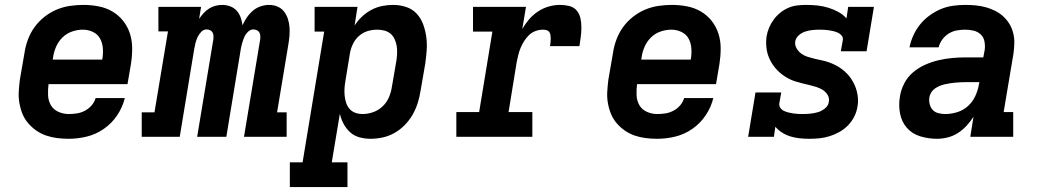

<svg xmlns="http://www.w3.org/2000/svg" viewBox="-20 -558 4240 783"><path d="M260 8Q236 8 212.5 5Q189 2 167.5 -5.5Q146 -13 127.5 -26Q109 -39 94.5 -56Q80 -73 71.5 -94Q63 -115 59 -138Q55 -161 56.5 -185Q58 -209 61 -233L80 -343Q84 -370 94 -397Q104 -424 121 -447.5Q138 -471 161.5 -489.5Q185 -508 211.5 -519Q238 -530 265.5 -534Q293 -538 320 -538Q352 -538 382.5 -532Q413 -526 438.5 -511Q464 -496 482.5 -472.5Q501 -449 510 -420.5Q519 -392 519 -360.5Q519 -329 514 -297L500 -215H178Q175 -192 176 -169.5Q177 -147 187.5 -129Q198 -111 218 -102Q238 -93 260 -93Q277 -93 293.5 -95.5Q310 -98 325.5 -106Q341 -114 353 -127.5Q365 -141 370 -158H489Q480 -121 458 -88Q436 -55 403.5 -32.5Q371 -10 334 -1Q297 8 260 8ZM195 -315H397Q401 -338 399.5 -360Q398 -382 388.5 -400Q379 -418 359.5 -427.5Q340 -437 318 -437Q296 -437 274 -429.5Q252 -422 235.5 -406Q219 -390 209.5 -369Q200 -348 197 -327Z M558 0V-100H610L665 -430H626V-530H800L792 -481Q800 -493 810 -504Q820 -515 832.5 -523Q845 -531 859 -534.5Q873 -538 886 -538Q903 -538 919 -532Q935 -526 945.5 -514Q956 -502 961.5 -486.5Q967 -471 969 -455Q976 -471 986.5 -486.5Q997 -502 1011 -514Q1025 -526 1042.5 -532Q1060 -538 1077 -538Q1095 -538 1111 -531.5Q1127 -525 1137.5 -512Q1148 -499 1153.5 -482.5Q1159 -466 1160.5 -448.5Q1162 -431 1160.5 -413Q1159 -395 1156 -377L1110 -100H1149V0H975L1041 -397Q1042 -405 1041.5 -412.5Q1041 -420 1037.5 -426Q1034 -432 1027 -435Q1020 -438 1013 -438Q1001 -438 991 -428Q981 -418 976 -406Q971 -394 967.5 -382Q964 -370 962 -358L903 0H784L850 -397Q851 -405 850.5 -412.5Q850 -420 846.5 -426Q843 -432 836.5 -435Q830 -438 822 -438Q810 -438 800.5 -428Q791 -418 785.5 -406Q780 -394 777 -382Q774 -370 772 -358L713 0Z M1162 205V104H1214L1302 -429H1263V-530H1438L1426 -454Q1439 -474 1456.5 -490.5Q1474 -507 1495 -518Q1516 -529 1538.5 -533.5Q1561 -538 1583 -538Q1611 -538 1636.5 -529.5Q1662 -521 1679.5 -502Q1697 -483 1706 -458Q1715 -433 1718.5 -406.5Q1722 -380 1720 -352.5Q1718 -325 1714 -297L1695 -187Q1691 -162 1683.5 -138Q1676 -114 1663 -91Q1650 -68 1631 -48.5Q1612 -29 1589 -16Q1566 -3 1541 2.5Q1516 8 1491 8Q1468 8 1446 2Q1424 -4 1408 -18.5Q1392 -33 1381.5 -52.5Q1371 -72 1366 -94L1333 104H1397V205ZM1459 -93Q1480 -93 1501.5 -100.5Q1523 -108 1540 -124Q1557 -140 1566 -161Q1575 -182 1578 -203L1597 -313Q1599 -328 1599.5 -343Q1600 -358 1597.5 -372Q1595 -386 1589 -399Q1583 -412 1572 -421Q1561 -430 1547 -433.5Q1533 -437 1518 -437Q1498 -437 1478.5 -431Q1459 -425 1443.5 -411Q1428 -397 1419 -378Q1410 -359 1407 -340L1389 -230Q1386 -214 1385 -198.5Q1384 -183 1385.5 -168Q1387 -153 1391.5 -139Q1396 -125 1405.5 -114Q1415 -103 1429 -98Q1443 -93 1459 -93Z M1841 0V-101H1934L1988 -429H1909V-530H2125L2110 -440Q2122 -461 2138 -479.5Q2154 -498 2174.5 -511.5Q2195 -525 2218 -531.5Q2241 -538 2264 -538Q2283 -538 2301.5 -533.5Q2320 -529 2331.5 -515.5Q2343 -502 2347 -484Q2351 -466 2351 -446.5Q2351 -427 2348.5 -408Q2346 -389 2343 -370H2223Q2224 -377 2225 -384.5Q2226 -392 2226 -399.5Q2226 -407 2225 -414.5Q2224 -422 2220 -427.5Q2216 -433 2209 -435Q2202 -437 2194 -437Q2179 -437 2164 -431.5Q2149 -426 2137.5 -415Q2126 -404 2117.5 -390.5Q2109 -377 2103 -362.5Q2097 -348 2093.5 -333.5Q2090 -319 2087 -304L2054 -101H2151V0Z M2660 8Q2636 8 2612.5 5Q2589 2 2567.5 -5.5Q2546 -13 2527.5 -26Q2509 -39 2494.5 -56Q2480 -73 2471.5 -94Q2463 -115 2459 -138Q2455 -161 2456.5 -185Q2458 -209 2461 -233L2480 -343Q2484 -370 2494 -397Q2504 -424 2521 -447.5Q2538 -471 2561.5 -489.5Q2585 -508 2611.5 -519Q2638 -530 2665.5 -534Q2693 -538 2720 -538Q2752 -538 2782.5 -532Q2813 -526 2838.5 -511Q2864 -496 2882.5 -472.5Q2901 -449 2910 -420.5Q2919 -392 2919 -360.5Q2919 -329 2914 -297L2900 -215H2578Q2575 -192 2576 -169.5Q2577 -147 2587.5 -129Q2598 -111 2618 -102Q2638 -93 2660 -93Q2677 -93 2693.5 -95.5Q2710 -98 2725.5 -106Q2741 -114 2753 -127.5Q2765 -141 2770 -158H2889Q2880 -121 2858 -88Q2836 -55 2803.5 -32.5Q2771 -10 2734 -1Q2697 8 2660 8ZM2595 -315H2797Q2801 -338 2799.5 -360Q2798 -382 2788.5 -400Q2779 -418 2759.5 -427.5Q2740 -437 2718 -437Q2696 -437 2674 -429.5Q2652 -422 2635.5 -406Q2619 -390 2609.5 -369Q2600 -348 2597 -327Z M3280 8Q3261 8 3241.5 6Q3222 4 3204 -1.5Q3186 -7 3170 -17Q3154 -27 3142 -41L3136 0H3031L3061 -181H3166L3158 -136Q3157 -126 3162.5 -118Q3168 -110 3176.5 -106Q3185 -102 3194.5 -99.5Q3204 -97 3214 -95.5Q3224 -94 3234 -93.5Q3244 -93 3254 -93Q3269 -93 3284.5 -94.5Q3300 -96 3315.5 -100.5Q3331 -105 3344.5 -116Q3358 -127 3360 -142Q3363 -158 3355 -171Q3347 -184 3335 -191.5Q3323 -199 3308.5 -203.5Q3294 -208 3279.5 -211.5Q3265 -215 3250.5 -218.5Q3236 -222 3222 -226.5Q3208 -231 3195 -238Q3182 -245 3170.5 -253.5Q3159 -262 3149 -272.5Q3139 -283 3131 -295Q3123 -307 3117 -320.5Q3111 -334 3108 -348.5Q3105 -363 3104.5 -378Q3104 -393 3106 -409Q3109 -427 3116.5 -445Q3124 -463 3135.5 -478.5Q3147 -494 3162.5 -506.5Q3178 -519 3196 -526.5Q3214 -534 3232.5 -536Q3251 -538 3269 -538Q3292 -538 3314.5 -535.5Q3337 -533 3358 -526.5Q3379 -520 3398.5 -509.5Q3418 -499 3432 -483L3439 -530H3544L3514 -349H3409L3417 -394Q3419 -404 3413 -412Q3407 -420 3398.5 -424Q3390 -428 3380.5 -430.5Q3371 -433 3361 -434.5Q3351 -436 3341.5 -436.5Q3332 -437 3322 -437Q3307 -437 3293 -435.5Q3279 -434 3264.5 -429.5Q3250 -425 3238 -414.5Q3226 -404 3223 -389Q3221 -374 3228.5 -361Q3236 -348 3247.5 -339.5Q3259 -331 3273 -326.5Q3287 -322 3301.5 -318.5Q3316 -315 3331 -312Q3346 -309 3360 -304Q3374 -299 3387 -292.5Q3400 -286 3411.5 -277.5Q3423 -269 3433 -259Q3443 -249 3451 -237Q3459 -225 3465 -212Q3471 -199 3474.5 -184.5Q3478 -170 3479 -154.5Q3480 -139 3477 -124Q3474 -103 3464 -83Q3454 -63 3438.5 -47Q3423 -31 3403.5 -20Q3384 -9 3363 -2.5Q3342 4 3321.5 6Q3301 8 3280 8Z M3801 8Q3766 8 3733 -2Q3700 -12 3678.5 -36.5Q3657 -61 3650.5 -95Q3644 -129 3650 -164Q3654 -191 3667.5 -217.5Q3681 -244 3703.5 -263Q3726 -282 3753 -294Q3780 -306 3808 -312.5Q3836 -319 3863.5 -321.5Q3891 -324 3919 -324H3990L3996 -356Q3998 -373 3994.5 -390Q3991 -407 3979 -418Q3967 -429 3950.5 -433Q3934 -437 3916 -437Q3900 -437 3882.5 -434Q3865 -431 3849.5 -421.5Q3834 -412 3823 -397Q3812 -382 3808 -365H3689Q3694 -390 3705 -414Q3716 -438 3732.5 -458.5Q3749 -479 3771 -495Q3793 -511 3817 -521Q3841 -531 3866.5 -534.5Q3892 -538 3916 -538Q3938 -538 3959 -536Q3980 -534 4000 -528.5Q4020 -523 4038 -514Q4056 -505 4071 -491.5Q4086 -478 4096.5 -460.5Q4107 -443 4112 -423Q4117 -403 4116.5 -382Q4116 -361 4113 -339L4073 -101H4112V0H3937L3950 -82Q3938 -63 3922 -45.5Q3906 -28 3886.5 -15.5Q3867 -3 3844.5 2.5Q3822 8 3801 8ZM3835 -93Q3859 -93 3883.5 -100.5Q3908 -108 3927 -125Q3946 -142 3957 -165.5Q3968 -189 3972 -213L3974 -223H3919Q3908 -223 3897.5 -222.5Q3887 -222 3876.5 -221Q3866 -220 3855.5 -218.5Q3845 -217 3834 -214.5Q3823 -212 3813 -208Q3803 -204 3793.5 -197.5Q3784 -191 3778 -181.5Q3772 -172 3770 -161Q3768 -147 3771.5 -133Q3775 -119 3784 -109.5Q3793 -100 3807 -96.5Q3821 -93 3835 -93Z"/></svg>

Font: Iosevka Curly Slab ExObl
Style: Bold
Weight: 700
Width: 7
Italic angle: -9°
Monospace: yes
Designer: Belleve Invis
Foundry: Belleve Invis
Version: Version 11.0.0; ttfautohint (v1.8.3)